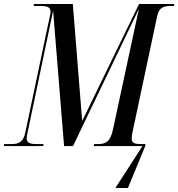

<svg xmlns="http://www.w3.org/2000/svg" viewBox="-48 -734 896 965"><path d="M-28 0H169L171 -10H133C105 -10 86 -16 86 -38C86 -45 88 -55 91 -70L219 -680L274 0H319L650 -689L520 -84C507 -20 481 -10 445 -10H425L423 0H668L532 211H595L682 0L683 -10H663C633 -10 614 -12 614 -38C614 -48 616 -63 621 -84L742 -653C751 -697 775 -704 811 -704H826L828 -714H651L365 -126L318 -714H123L121 -704H156C186 -704 206 -699 206 -676C206 -666 203 -653 197 -627L79 -67C69 -20 46 -10 11 -10H-27Z"/></svg>

Font: Noto Serif Display ExtraCondensed Medium
Style: Italic
Weight: 500
Width: 2
Italic angle: -12°
Designer: Monotype Design Team
Foundry: Monotype Imaging Inc.
Version: Version 2.009